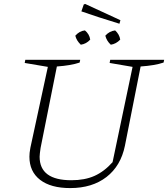

<svg xmlns="http://www.w3.org/2000/svg" viewBox="-20 -950 857 979"><path d="M338 9Q239 9 184.5 -33Q130 -75 130 -151Q130 -160 131 -171Q132 -182 135 -197L224 -609L106 -629L109 -645H389L386 -631Q342 -616 270 -611L187 -196Q185 -181 183.5 -170Q182 -159 182 -151Q182 -31 344 -31Q412 -31 461.5 -53Q511 -75 554 -123L656 -609L539 -629L542 -645H817L814 -631Q770 -616 697 -611L617 -207Q596 -104 523 -47.5Q450 9 338 9ZM589 -829Q530 -847 484 -862Q438 -877 395 -892L407 -927L414 -930L594 -847ZM392 -722Q370 -743 364 -768Q385 -792 413 -795Q436 -776 440 -748Q420 -726 392 -722ZM545 -722Q524 -741 517 -768Q537 -791 567 -795Q589 -775 593 -748Q572 -726 545 -722Z"/></svg>

Font: Piazzolla ExtraLight
Style: Italic
Weight: 200
Italic angle: -11.3°
Designer: Juan Pablo del Peral
Foundry: Huerta Tipografica
Version: Version 1.330